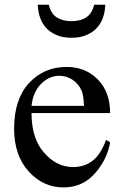

<svg xmlns="http://www.w3.org/2000/svg" viewBox="-20 -781 518 816"><path d="M114 -300.5Q114 -193 166.5 -133Q220 -71 291 -71Q337 -71 372 -96.8Q407 -122.5 431 -186.5L448 -176Q436 -104 383.5 -44.2Q331 15.5 249.5 15.5Q163.5 15.5 101.8 -52.5Q40 -120.5 40 -234.5Q40 -359 103.2 -427.8Q166.5 -496.5 263 -496.5Q343.5 -496.5 395.8 -443.2Q448 -390 448 -300.5ZM114 -331H337Q335 -377 326.5 -396.5Q313.5 -425.5 288 -442.2Q262.5 -459 232.5 -459Q189.5 -459 155 -425Q120.5 -391 114 -331ZM284 -620.5Q247.5 -620.5 220.8 -631.8Q194 -643 176.5 -662Q159 -681 150.2 -706.5Q141.5 -732 140.5 -761H187.5Q196 -723.5 221 -707.2Q246 -691 284 -691Q321.5 -691 346.5 -707.2Q371.5 -723.5 380 -761H427.5Q426.5 -732 417.8 -706.5Q409 -681 391.2 -662Q373.5 -643 347 -631.8Q320.5 -620.5 284 -620.5Z"/></svg>

Font: MM Phetkon
Style: Regular
Weight: 400
Designer: Khon Soe Zaw Thu
Version: Version 1.00 July 15, 2016, initial release